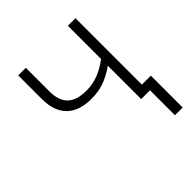

<svg xmlns="http://www.w3.org/2000/svg" viewBox="-192 -668 985 985"><g transform="rotate(-45 300.0 -175.5)"><path d="M573 -50V181H517V0H479H453V-242Q409 -211 367.5 -196Q326 -181 275 -181Q185 -181 139 -227Q93 -273 93 -359V-532H148V-362Q148 -293 182 -261Q216 -229 285 -229Q332 -229 372.5 -245Q413 -261 453 -291V-532H508V-50Z"/></g></svg>

Font: Noto Sans Mono UI Light
Style: Regular
Weight: 300
Monospace: yes
Designer: Monotype Design team
Foundry: Monotype Imaging Inc.
Version: Version 1.000